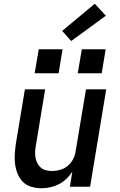

<svg xmlns="http://www.w3.org/2000/svg" viewBox="-20 -997 640 1025"><path d="M201 8Q173 8 146.5 0Q120 -8 102 -26.5Q84 -45 74 -69.5Q64 -94 60.5 -121Q57 -148 59 -176Q61 -204 65 -232L113 -520H221L171 -217Q168 -201 167.5 -184.5Q167 -168 170 -153Q173 -138 180 -124.5Q187 -111 198.5 -101.5Q210 -92 225.5 -88Q241 -84 258 -84Q279 -84 301.5 -90.5Q324 -97 342 -112Q360 -127 370.5 -148Q381 -169 384 -191L439 -520H547L461 0H353L366 -80Q352 -59 333.5 -41.5Q315 -24 293 -13Q271 -2 247.5 3Q224 8 201 8ZM523 -606H395L417 -734H544ZM293 -606H165L187 -734H314ZM360 -778 312 -832 486 -977 545 -913Z"/></svg>

Font: Iosevka SS04 Semibold Extended
Style: Italic
Weight: 600
Width: 7
Italic angle: -9°
Monospace: yes
Designer: Belleve Invis
Foundry: Belleve Invis
Version: Version 19.0.0; ttfautohint (v1.8.4)